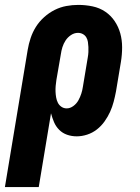

<svg xmlns="http://www.w3.org/2000/svg" viewBox="-52 -548 572 783"><path d="M-32 215 61 -345Q65 -369 73 -393Q81 -417 94.5 -438.5Q108 -460 128 -478Q148 -496 171 -507.5Q194 -519 218.5 -523.5Q243 -528 267 -528Q297 -528 325.5 -522Q354 -516 377 -500.5Q400 -485 415.5 -462Q431 -439 438.5 -412Q446 -385 446 -355Q446 -325 441 -295L421 -175Q417 -154 411.5 -133Q406 -112 397 -92Q388 -72 374.5 -53Q361 -34 343 -20Q325 -6 303.5 1Q282 8 261 8Q240 8 221.5 1.5Q203 -5 189.5 -18.5Q176 -32 168.5 -49.5Q161 -67 156 -86L106 215ZM220 -106Q234 -106 247 -115.5Q260 -125 267.5 -138.5Q275 -152 279.5 -166Q284 -180 286 -194L306 -314Q308 -325 308.5 -335.5Q309 -346 308.5 -356.5Q308 -367 306.5 -377Q305 -387 300 -395.5Q295 -404 286 -409Q277 -414 266 -414Q251 -414 237.5 -405Q224 -396 215.5 -383Q207 -370 202.5 -355.5Q198 -341 196 -326L178 -222Q176 -210 175 -197.5Q174 -185 174.5 -173.5Q175 -162 177 -150.5Q179 -139 184 -129Q189 -119 198.5 -112.5Q208 -106 220 -106Z"/></svg>

Font: Iosevka Curly Slab Heavy
Style: Italic
Weight: 900
Italic angle: -9°
Monospace: yes
Designer: Belleve Invis
Foundry: Belleve Invis
Version: Version 22.1.2; ttfautohint (v1.8.4)